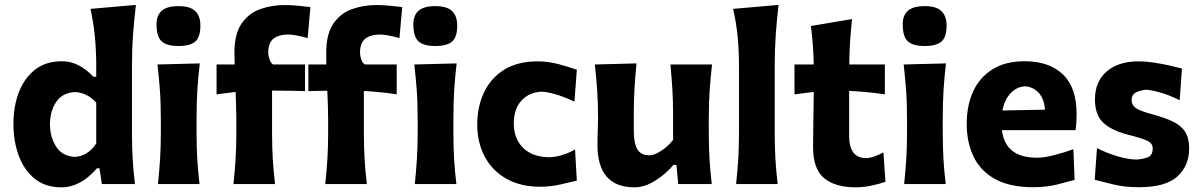

<svg xmlns="http://www.w3.org/2000/svg" viewBox="-20 -768 5010 801"><path d="M236.5 13.5Q168 13.5 123.5 -23.5Q79 -60.5 57.5 -120.5Q36 -180.5 36 -250Q36 -324.5 59 -383.8Q82 -443 126.8 -477.8Q171.5 -512.5 238 -512.5Q277 -512.5 310.5 -494.2Q344 -476 369.5 -447.5H381.5V-493.5Q381.5 -554.5 376 -613Q370.5 -671.5 357.5 -731L547 -747.5Q540 -688.5 535.2 -625.5Q530.5 -562.5 530.5 -493.5V-216Q530.5 -154 533.5 -103.8Q536.5 -53.5 543 0H405L395 -66H384.5Q316 13.5 236.5 13.5ZM293 -113.5Q346.5 -116.5 381.5 -169.5V-339.5Q363.5 -360.5 340 -371.8Q316.5 -383 293.5 -384Q240.5 -381.5 214.5 -342.8Q188.5 -304 188.5 -249Q188.5 -197 214 -156.5Q239.5 -116 293 -113.5Z M639 0Q644.5 -53.5 647.8 -103.8Q651 -154 651 -216V-266Q651 -340.5 647 -393Q643 -445.5 637 -499L813.5 -503.5Q807 -449 803.5 -395.5Q800 -342 800 -266V-216Q800 -154 803 -103.8Q806 -53.5 812.5 0ZM724 -576Q676.5 -576 654.8 -595.2Q633 -614.5 633 -667Q633 -704 654.8 -723.2Q676.5 -742.5 725 -742.5Q773 -742.5 794.5 -721.8Q816 -701 816 -661.5Q816 -613 794.5 -594.5Q773 -576 724 -576Z M1337 0Q1342.5 -53.5 1345.8 -103.8Q1349 -154 1349 -216V-265.5Q1349 -292.5 1348 -324.2Q1347 -356 1345.5 -389.5L1266.5 -388V-499H1341.5Q1341 -526 1341 -548Q1341 -627 1371.2 -670.2Q1401.5 -713.5 1449.2 -730.2Q1497 -747 1549.5 -747Q1577 -747 1609.5 -743.8Q1642 -740.5 1658 -738.5L1646.5 -609Q1629 -614.5 1605 -619.2Q1581 -624 1567 -624Q1526.5 -624 1504.2 -606.8Q1482 -589.5 1482 -548.5Q1482 -535 1487.2 -520Q1492.5 -505 1502.5 -499H1635V-374.5Q1565 -385 1498 -388.5V-216Q1498 -154 1501 -103.8Q1504 -53.5 1510.5 0ZM954 0Q959.5 -53.5 962.8 -103.8Q966 -154 966 -216V-265.5Q966 -291.5 965 -321.8Q964 -352 963 -384.5L883.5 -374.5V-499H959Q958 -526 958 -548Q958 -627 988.2 -670.2Q1018.5 -713.5 1066.2 -730.2Q1114 -747 1166.5 -747Q1194 -747 1226.5 -743.8Q1259 -740.5 1275 -738.5L1263.5 -609Q1246 -614.5 1222 -619.2Q1198 -624 1184 -624Q1143.5 -624 1121.2 -606.8Q1099 -589.5 1099 -548.5Q1099 -535 1104.5 -520Q1110 -505 1119.5 -499H1252.5V-388Q1216 -389 1182.2 -389.5Q1148.5 -390 1115 -390V-216Q1115 -154 1118 -103.8Q1121 -53.5 1127.5 0ZM1710.5 0Q1716 -53.5 1719.2 -103.8Q1722.5 -154 1722.5 -216V-266Q1722.5 -340.5 1718.5 -393Q1714.5 -445.5 1708.5 -499L1885 -503.5Q1878.5 -449 1875 -395.5Q1871.5 -342 1871.5 -266V-216Q1871.5 -154 1874.5 -103.8Q1877.5 -53.5 1884 0ZM1795.5 -576Q1748 -576 1726.2 -595.2Q1704.5 -614.5 1704.5 -667Q1704.5 -704 1726.2 -723.2Q1748 -742.5 1796.5 -742.5Q1844.5 -742.5 1866 -721.8Q1887.5 -701 1887.5 -661.5Q1887.5 -613 1866 -594.5Q1844.5 -576 1795.5 -576Z M2233.5 11Q2150.5 11 2091.8 -22.8Q2033 -56.5 2002 -115Q1971 -173.5 1971 -248.5Q1971 -324 1999.8 -383.8Q2028.5 -443.5 2084.5 -477.8Q2140.5 -512 2223 -512Q2268 -512 2312 -500Q2356 -488 2386.5 -477L2376.5 -344Q2328.5 -366.5 2293 -376Q2257.5 -385.5 2240 -385.5Q2188 -383.5 2155.8 -348.8Q2123.5 -314 2123.5 -253Q2123.5 -190 2162 -151.5Q2200.5 -113 2271 -112Q2292.5 -112 2321.8 -120.2Q2351 -128.5 2379 -144.5L2386.5 -14.5Q2357.5 -7.5 2316.8 1.8Q2276 11 2233.5 11Z M2627 13.5Q2472.5 13.5 2472.5 -164Q2472.5 -196.5 2473.8 -221.2Q2475 -246 2475 -272Q2475 -342 2471.2 -393.8Q2467.5 -445.5 2461.5 -499L2635.5 -503.5Q2630 -450 2627 -398.2Q2624 -346.5 2624 -291V-225Q2624 -172 2638.5 -146Q2653 -120 2690.5 -120Q2709.5 -120 2739 -139.2Q2768.5 -158.5 2788 -184.5V-291Q2788 -346.5 2785 -396Q2782 -445.5 2777 -499H2950.5Q2944.5 -445.5 2940.8 -393.8Q2937 -342 2937 -272V-216Q2937 -154 2940 -103.8Q2943 -53.5 2949.5 0H2809.5L2802 -80H2789.5Q2759 -43 2714.2 -14.8Q2669.5 13.5 2627 13.5Z M3051 0Q3056.5 -53.5 3059.8 -103.8Q3063 -154 3063 -216V-493.5Q3063 -554.5 3057.5 -613Q3052 -671.5 3038.5 -731L3228 -747.5Q3221 -688.5 3216.5 -625.5Q3212 -562.5 3212 -493.5V-216Q3212 -154 3215 -103.8Q3218 -53.5 3224.5 0Z M3551 13.5Q3463.5 13.5 3417.8 -25Q3372 -63.5 3372 -154.5Q3372 -206 3373.2 -261.8Q3374.5 -317.5 3375 -384.5L3294.5 -374.5V-499H3375Q3374 -542.5 3371 -580.8Q3368 -619 3363 -659.5L3534.5 -688.5Q3529.5 -639 3526.5 -595Q3523.5 -551 3523 -499H3671.5V-374.5Q3634 -380 3596.5 -383.5Q3559 -387 3522.5 -389V-201.5Q3522.5 -108.5 3593 -108.5Q3607.5 -108.5 3627.5 -115.2Q3647.5 -122 3665.5 -132.5L3674 -9.5Q3655 -2.5 3619.5 5.5Q3584 13.5 3551 13.5Z M3752 0Q3757.5 -53.5 3760.8 -103.8Q3764 -154 3764 -216V-266Q3764 -340.5 3760 -393Q3756 -445.5 3750 -499L3926.5 -503.5Q3920 -449 3916.5 -395.5Q3913 -342 3913 -266V-216Q3913 -154 3916 -103.8Q3919 -53.5 3925.5 0ZM3837 -576Q3789.5 -576 3767.8 -595.2Q3746 -614.5 3746 -667Q3746 -704 3767.8 -723.2Q3789.5 -742.5 3838 -742.5Q3886 -742.5 3907.5 -721.8Q3929 -701 3929 -661.5Q3929 -613 3907.5 -594.5Q3886 -576 3837 -576Z M4289.5 13Q4193 13 4131.8 -20.8Q4070.5 -54.5 4041.8 -114.2Q4013 -174 4013 -251Q4013 -328 4040 -386.8Q4067 -445.5 4120.8 -479Q4174.5 -512.5 4254.5 -512.5Q4356.5 -512.5 4414 -458Q4471.5 -403.5 4471.5 -291.5Q4471.5 -254 4467 -225H4160Q4166 -170 4201.8 -140Q4237.5 -110 4307.5 -110Q4334.5 -110 4377.2 -120.8Q4420 -131.5 4458 -145.5L4463 -17.5Q4432 -9 4389 2Q4346 13 4289.5 13ZM4256 -408Q4220.5 -405.5 4195.5 -378.5Q4170.5 -351.5 4162 -307L4339.5 -310.5Q4336.5 -355.5 4313.2 -380.8Q4290 -406 4256 -408Z M4732 13Q4670 13 4624 1.2Q4578 -10.5 4547 -18L4556.5 -150Q4597 -129.5 4642.2 -116Q4687.5 -102.5 4721.5 -102.5Q4748.5 -104 4768.8 -112Q4789 -120 4789 -149Q4789 -170 4766.2 -180.8Q4743.5 -191.5 4684.5 -206.5Q4618 -223.5 4583 -255.8Q4548 -288 4548 -353Q4548 -428 4597 -470Q4646 -512 4730 -512Q4760.5 -512 4794.8 -506.8Q4829 -501.5 4860 -494.5Q4891 -487.5 4911 -482L4901.5 -350Q4855.5 -372.5 4817 -383Q4778.5 -393.5 4760 -393.5Q4739 -392 4720 -382.8Q4701 -373.5 4701 -350.5Q4701 -331 4716.8 -318.5Q4732.5 -306 4784.5 -292Q4838.5 -277.5 4873 -261Q4907.5 -244.5 4924.2 -218.2Q4941 -192 4941 -149Q4941 -76.5 4891.8 -31.8Q4842.5 13 4732 13Z"/></svg>

Font: Commissioner Flair
Style: Bold
Weight: 700
Designer: Kostas Bartsokas
Foundry: Kostas Bartsokas
Version: Version 1.000; ttfautohint (v1.8.3)